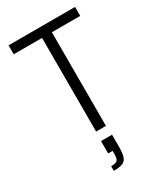

<svg xmlns="http://www.w3.org/2000/svg" viewBox="-228 -777 954 1115"><g transform="rotate(-30 249.0 -219.5)"><path d="M216 0V-628H26V-688H472V-628H282V0ZM243 162V145H213V62H287V140Q287 186 279.5 208.5Q272 231 252 240Q232 249 191 249V218Q224 218 233.5 207Q243 196 243 162Z"/></g></svg>

Font: Saira Semi Condensed Light
Style: Regular
Weight: 300
Width: 4
Designer: Hector Gatti with collaboration of the Omnibus-Type team
Foundry: Omnibus-Type
Version: Version 1.001; ttfautohint (v1.8)